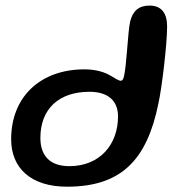

<svg xmlns="http://www.w3.org/2000/svg" viewBox="-20 -660 634 706"><path d="M226.5 26.5C426.5 26.5 520.5 -72.5 562.5 -279.5C575.5 -338 594.5 -498.5 594.5 -562.5C594.5 -613 572.5 -639.5 530 -639.5C490.5 -639.5 468 -620 458.5 -580.5C449.5 -539 446 -420 435.5 -377.5C433 -368.5 430 -363 424 -363C417.5 -363 403 -371.5 387 -381.5C368 -393 336 -405 290.5 -405C129.5 -405 21 -305 21 -148C21 -42 93.5 26.5 226.5 26.5ZM235 -49C161.5 -49 128.5 -89.5 128.5 -153C128.5 -260.5 197.5 -322.5 309 -322.5C375.5 -322.5 414 -291 414 -232C414 -129 347.5 -49 235 -49Z"/></svg>

Font: Gluten
Style: Italic
Weight: 400
Italic angle: -13°
Designer: Tyler Finck
Foundry: Etcetera Type Company
Version: Version 0.920